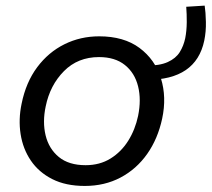

<svg xmlns="http://www.w3.org/2000/svg" viewBox="-20 -634 734 666"><path d="M274 11Q208 11 161.2 -12.8Q114.5 -36.5 87 -77Q59.5 -117.5 51.5 -168.8Q43.5 -220 55 -274.5Q70 -348.5 109 -400.8Q148 -453 203.5 -480.5Q259 -508 324 -508Q409.5 -508 463.8 -467.8Q518 -427.5 538.2 -362.2Q558.5 -297 542.5 -222.5Q527.5 -152.5 490.5 -100Q453.5 -47.5 398.2 -18.2Q343 11 274 11ZM277 -61Q326 -61 363.2 -84Q400.5 -107 424.8 -145.8Q449 -184.5 459 -232Q470.5 -288 459 -334.5Q447.5 -381 413.2 -408.5Q379 -436 323.5 -436Q250 -436 201.8 -387.2Q153.5 -338.5 138.5 -265Q127 -211 138.2 -164.5Q149.5 -118 184 -89.5Q218.5 -61 277 -61ZM489.5 -357 484.5 -406Q534 -406 562 -418.8Q590 -431.5 603.5 -453.2Q617 -475 622.5 -501.5Q627.5 -527 627.8 -556.5Q628 -586 626 -610.5L690 -614.5Q693.5 -591.5 694.2 -558Q695 -524.5 688.5 -493Q660 -357 489.5 -357Z"/></svg>

Font: Commissioner
Style: Italic
Weight: 400
Italic angle: -12°
Designer: Kostas Bartsokas
Foundry: Kostas Bartsokas
Version: Version 1.000; ttfautohint (v1.8.3)